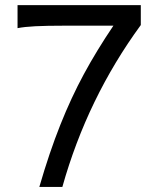

<svg xmlns="http://www.w3.org/2000/svg" viewBox="-20 -733 626 753"><path d="M424.8 -632.3H234.4Q161.6 -632.3 118.7 -630.1Q75.7 -627.9 48.8 -622.6V-712.9H532.2V-634.8Q322.3 -347.7 224.6 0H134.3Q173.8 -136.2 216.6 -243.4Q259.3 -350.6 309.1 -442.6Q358.9 -534.7 424.8 -632.3Z"/></svg>

Font: Lesson One
Style: Regular
Weight: 400
Designer: But Ko, Victor Gaultney, Annie Olsen, Julie Remington, Don Collingsworth, Eric Hays, Becca Hirsbrunner
Version: Version 1.100